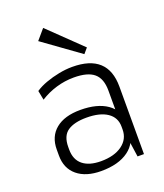

<svg xmlns="http://www.w3.org/2000/svg" viewBox="-145 -882 842 986"><g transform="rotate(-20 276.5 -389.5)"><path d="M413 -173V-369Q413 -434 378.5 -463.5Q344 -493 268 -493Q219 -493 172 -479Q125 -465 84 -439L74 -490Q99 -507 133.5 -519.5Q168 -532 206 -539.5Q244 -547 279 -547Q376 -547 424.5 -502.5Q473 -458 473 -369V0H438ZM238 7Q155 7 107.5 -32.5Q60 -72 60 -142V-175Q60 -246 108 -285.5Q156 -325 243 -325Q335 -325 389 -287.5Q443 -250 443 -180V-145Q443 -74 388 -33.5Q333 7 238 7ZM254 -41Q327 -41 370 -72.5Q413 -104 413 -156V-172Q413 -222 372.5 -249.5Q332 -277 259 -277Q192 -277 156 -252.5Q120 -228 120 -167V-153Q120 -98 155 -69.5Q190 -41 254 -41ZM385 -615 361 -587 161 -731 208 -786Z"/></g></svg>

Font: Pathway Extreme 8pt Thin
Style: Regular
Weight: 100
Designer: Eduardo Rodriguez Tunni
Foundry: Eduardo Rodriguez Tunni
Version: Version 1.000